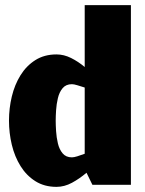

<svg xmlns="http://www.w3.org/2000/svg" viewBox="-20 -720 565 748"><path d="M260 -392Q237 -392 224 -376.5Q211 -361 205.5 -337.5Q200 -314 198.5 -290.5Q197 -267 197 -250Q197 -233 198.5 -209Q200 -185 205.5 -161.5Q211 -138 224 -122.5Q237 -107 260 -107Q268 -107 281 -111Q294 -115 310 -121V-379Q294 -384 281 -388Q268 -392 260 -392ZM310 -700H490V0H340L317 -47Q290 -24 260.5 -8Q231 8 200 8Q153 8 118 -14Q83 -36 60 -73Q37 -110 26 -156Q15 -202 15 -250Q15 -298 26 -344Q37 -390 60 -427Q83 -464 118 -486Q153 -508 200 -508Q229 -508 257 -494Q285 -480 310 -459Z"/></svg>

Font: Epunda Sans Black
Style: Regular
Weight: 900
Designer: Simon Atzbach
Foundry: typofactur
Version: Version 2.204; ttfautohint (v1.8.4.7-5d5b)